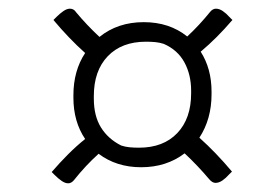

<svg xmlns="http://www.w3.org/2000/svg" viewBox="-20 -519 640 442"><path d="M149 -300Q149 -356 176 -397Q139 -430 103 -473L110 -480Q118 -488 126 -493.5Q134 -499 141 -499Q150 -499 155 -491Q180 -461 209 -434Q251 -468 311 -468Q370 -468 411 -435Q439 -461 464 -492Q470 -499 477 -499Q485 -499 493 -493.5Q501 -488 508 -480L515 -473Q497 -452 479 -434Q461 -416 442 -400Q467 -361 467 -308V-302Q467 -245 439 -202Q477 -168 514 -124L507 -117Q500 -109 492 -103.5Q484 -98 476 -98Q469 -98 462 -106Q435 -138 405 -166Q363 -134 305 -134Q248 -134 207 -165Q177 -138 150 -104Q144 -97 137 -97Q130 -97 122 -102.5Q114 -108 106 -116L99 -123Q118 -145 137 -164Q156 -183 176 -199Q149 -239 149 -294ZM196 -292Q196 -252 212.5 -225.5Q229 -199 259 -184Q268 -181 278 -180Q288 -179 300 -179Q356 -179 388 -212.5Q420 -246 420 -304V-310Q420 -347 404.5 -375.5Q389 -404 357 -418Q348 -421 338 -422Q328 -423 316 -423Q260 -423 228 -389.5Q196 -356 196 -298Z"/></svg>

Font: Recursive Mn Csl St Lt
Style: Italic
Weight: 300
Italic angle: -15°
Monospace: yes
Version: Version 1.079;hotconv 1.0.112;makeotfexe 2.5.65598; ttfautoh